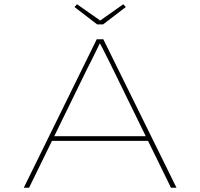

<svg xmlns="http://www.w3.org/2000/svg" viewBox="-20 -885 943 905"><path d="M92 0 436 -700H467L812 0H786L510 -564Q503 -578 495.5 -593.5Q488 -609 480 -624.5Q472 -640 464.5 -655Q457 -670 449 -684H452Q445 -669 437.5 -654Q430 -639 422.5 -623.5Q415 -608 407.5 -593Q400 -578 392 -563L117 0ZM215 -221 226 -243H681L691 -221ZM438 -770 331 -852 343 -865 460 -783H445L561 -865L573 -852L466 -770Z"/></svg>

Font: Lexend Zetta Thin
Style: Regular
Weight: 250
Version: Version 1.007